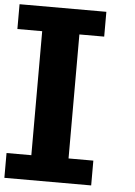

<svg xmlns="http://www.w3.org/2000/svg" viewBox="-59 -919 679 964"><g transform="rotate(5 281.0 -437.5)"><path d="M0 0H437.5V-125H312.5V-750H437.5V-875H0V-750H125V-125H0Z"/></g></svg>

Font: Faithful 32x
Style: Semibold
Weight: 400
Foundry: Faithful Resource Pack
Version: Version 1.0; January 27, 2023